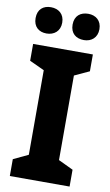

<svg xmlns="http://www.w3.org/2000/svg" viewBox="-100 -972 584 1022"><g transform="rotate(10 191.5 -461.5)"><path d="M19 -852C19 -805 49 -781 90 -781C131 -781 163 -806 163 -852C163 -899 131 -923 90 -923C49 -923 19 -900 19 -852ZM219 -852C219 -805 249 -781 292 -781C332 -781 364 -806 364 -852C364 -899 332 -923 292 -923C250 -923 219 -900 219 -852ZM353 0V-91L273 -129V-586L353 -623V-714H30V-623L110 -586V-129L30 -91V0Z"/></g></svg>

Font: Noto Sans Gujarati UI SemiCondensed ExtraBold
Style: Regular
Weight: 800
Width: 4
Designer: Jelle Bosma - Monotype Design Team, Universal Thirst
Foundry: Monotype Imaging Inc.
Version: Version 2.106